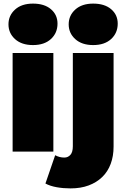

<svg xmlns="http://www.w3.org/2000/svg" viewBox="-20 -841 700 1065"><path d="M50 0V-547H276V0ZM163 -591Q100 -591 63.5 -624Q27 -657 27 -706Q27 -755 63.5 -788Q100 -821 163 -821Q226 -821 262.5 -790Q299 -759 299 -710Q299 -658 262.5 -624.5Q226 -591 163 -591ZM371 204Q331 204 294.5 197.5Q258 191 232 177L286 20Q310 33 337 33Q357 33 370.5 18Q384 3 384 -30V-547H610V-28Q610 25 594 68Q578 111 547 141Q516 171 472 187.5Q428 204 371 204ZM497 -591Q434 -591 397.5 -624Q361 -657 361 -706Q361 -755 397.5 -788Q434 -821 497 -821Q560 -821 596.5 -790Q633 -759 633 -710Q633 -658 596.5 -624.5Q560 -591 497 -591Z"/></svg>

Font: Montserrat-Alt1 Black
Style: Regular
Weight: 900
Designer: Differentunic
Foundry: Differentunic
Version: Version 7.222